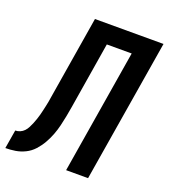

<svg xmlns="http://www.w3.org/2000/svg" viewBox="-176 -832 817 929"><g transform="rotate(20 232.5 -367.5)"><path d="M272 0 377 -639H249L193 -296Q189 -271 184 -245.5Q179 -220 173 -195Q167 -170 157.5 -145Q148 -120 134.5 -96.5Q121 -73 102.5 -52.5Q84 -32 59.5 -20Q35 -8 9.5 -4Q-16 0 -41 0L-25 -96Q-13 -96 -1 -101Q11 -106 20 -115.5Q29 -125 35 -137Q41 -149 46 -161Q51 -173 55 -185Q59 -197 62.5 -209.5Q66 -222 68.5 -234Q71 -246 74 -258.5Q77 -271 79 -283Q81 -295 83 -308L153 -735H506L385 0Z"/></g></svg>

Font: Iosevka Term Curly
Style: Bold Italic
Weight: 700
Italic angle: -9°
Designer: Belleve Invis
Foundry: Belleve Invis
Version: Version 32.3.0